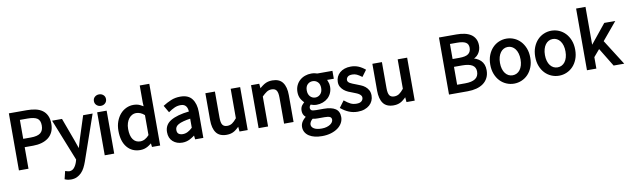

<svg xmlns="http://www.w3.org/2000/svg" viewBox="-51 -1389 7475 2280"><g transform="rotate(-10 3686.5 -249.0)"><path d="M73.7 -676.8H291Q346.2 -676.8 394 -666.5Q441.9 -656.2 476.6 -631.1Q511.2 -606 530 -565.7Q548.8 -525.4 548.8 -467.8Q548.8 -412.6 530 -371.1Q511.2 -329.6 476.3 -302.5Q441.4 -275.4 394.3 -262Q347.2 -248.5 291 -248.5H189V11.2H73.7ZM280.8 -349.1Q360.8 -349.1 397.2 -377.4Q433.6 -405.8 433.6 -467.8Q433.6 -530.3 397.2 -554Q360.8 -577.6 280.8 -577.6H189V-349.1Z M612.8 113.3Q636.7 120.6 645.5 122.8Q654.3 125 661.6 125Q696.3 125 719.2 99.4Q742.2 73.7 756.3 32.2L765.1 2L564 -502H683.6L786.6 -222.2Q797.4 -190.4 810.1 -154.8Q822.8 -119.1 836.9 -74.7H803.2Q817.9 -117.2 827.9 -153.3Q837.9 -189.5 848.1 -221.7L938.5 -502H1052.7L862.3 45.4Q849.1 82.5 832.3 115.2Q815.4 147.9 791.5 172.1Q767.6 196.3 736.8 210.7Q706.1 225.1 665.5 225.1Q647 225.1 631.6 222.4Q616.2 219.7 589.4 209Z M1166.5 -574.7Q1136.7 -574.7 1115 -594.2Q1093.3 -613.8 1093.3 -644Q1093.3 -675.3 1115 -694.1Q1136.7 -712.9 1166.5 -712.9Q1196.3 -712.9 1217.8 -694.1Q1239.3 -675.3 1239.3 -644Q1239.3 -613.8 1218 -594.2Q1196.8 -574.7 1166.5 -574.7ZM1108.4 -506.8H1222.7V11.2H1108.4Z M1318.8 -247.1Q1318.8 -308.6 1337.4 -358.9Q1356 -409.2 1386.7 -444.6Q1417.5 -480 1459 -499.5Q1500.5 -519 1545.9 -519Q1591.8 -519 1625.2 -502.7Q1658.7 -486.3 1664.1 -481.9L1661.6 -529.3V-732.9H1776.9V11.2H1678.2L1668.9 -67.4H1711.4Q1663.6 -20.5 1623.5 1.5Q1583.5 23.4 1536.1 23.4Q1436.5 23.4 1377.7 -47.9Q1318.8 -119.1 1318.8 -247.1ZM1436 -248Q1436 -165 1467 -121.6Q1498 -78.1 1554.2 -78.1Q1583.5 -78.1 1610.6 -92.8Q1637.7 -107.4 1661.6 -134.8V-375.5Q1638.2 -397 1612.5 -407.5Q1586.9 -418 1560.1 -418Q1535.2 -418 1512.9 -406Q1490.7 -394 1473.6 -372.3Q1456.5 -350.6 1446.3 -319.1Q1436 -287.6 1436 -248Z M1884.3 -130.9Q1884.3 -219.7 1961.2 -265.6Q2038.1 -311.5 2183.1 -327.6Q2183.1 -334.5 2179.2 -354Q2175.3 -373.5 2165.8 -387.7Q2156.2 -401.9 2140.6 -410.4Q2125 -418.9 2099.6 -418.9Q2059.6 -418.9 2025.4 -403.8Q1991.2 -388.7 1949.2 -359.4L1899.4 -445.3Q1948.2 -476.6 1999.3 -497.8Q2050.3 -519 2112.3 -519Q2209.5 -519 2253.4 -459.2Q2297.4 -399.4 2297.4 -302.7V11.2H2198.7L2189.5 -68.4H2236.3Q2178.2 -20.5 2135.3 1.5Q2092.3 23.4 2043.5 23.4Q1975.6 23.4 1929.9 -17.1Q1884.3 -57.6 1884.3 -130.9ZM1997.6 -136.7Q1997.6 -103 2016.6 -89.1Q2035.6 -75.2 2066.4 -75.2Q2097.7 -75.2 2126.5 -90.1Q2155.3 -105 2183.1 -131.3V-240.7Q2141.1 -234.9 2100.8 -224.4Q2060.5 -213.9 2037.8 -200.4Q2015.1 -187 2006.3 -171.1Q1997.6 -155.3 1997.6 -136.7Z M2413.1 -506.8H2528.3V-193.8Q2528.3 -129.9 2545.9 -105Q2563.5 -80.1 2603 -80.1Q2636.2 -80.1 2662.4 -97.4Q2688.5 -114.7 2718.3 -151.9V-506.8H2832.5V11.2H2733.4L2724.6 -86.4H2764.2Q2714.8 -28.8 2674.6 -2.7Q2634.3 23.4 2578.1 23.4Q2491.7 23.4 2452.4 -30Q2413.1 -83.5 2413.1 -183.1Z M2963.9 -506.8H3062.5L3071.8 -415.5H3029.8Q3082.5 -468.8 3124 -493.9Q3165.5 -519 3221.2 -519Q3306.2 -519 3345.7 -465.6Q3385.3 -412.1 3385.3 -313V11.2H3271V-301.8Q3271 -365.7 3252.9 -390.6Q3234.9 -415.5 3194.8 -415.5Q3161.6 -415.5 3135.5 -398.4Q3109.4 -381.3 3078.1 -350.1V11.2H2963.9Z M3578.1 77.1Q3578.1 107.4 3609.9 126.7Q3641.6 146 3703.1 146Q3735.8 146 3762.2 138.2Q3788.6 130.4 3806.2 118.4Q3823.7 106.4 3832.5 92Q3841.3 77.6 3841.3 63Q3841.3 39.1 3822.3 29.1Q3803.2 19 3759.3 19H3675.3Q3660.6 19 3643.1 17.6Q3625.5 16.1 3615.2 12.7Q3598.6 25.4 3588.4 43Q3578.1 60.5 3578.1 77.1ZM3474.1 87.9Q3474.1 52.2 3495.4 20.8Q3516.6 -10.7 3566.4 -45.4V-3.4Q3531.7 -25.4 3516.8 -48.1Q3502 -70.8 3502 -105Q3502 -141.1 3521.5 -167.2Q3541 -193.4 3576.7 -218.3V-173.3Q3534.7 -208.5 3513.4 -244.9Q3492.2 -281.2 3492.2 -330.1Q3492.2 -373.5 3508.1 -408.7Q3523.9 -443.8 3551.5 -468.5Q3579.1 -493.2 3615.2 -506.1Q3651.4 -519 3691.4 -519Q3712.9 -519 3731.7 -515.4Q3750.5 -511.7 3763.2 -506.8H3945.3V-411.6H3867.2Q3859.9 -419.4 3872.6 -390.9Q3885.3 -362.3 3885.3 -328.1Q3885.3 -285.6 3869.9 -251Q3854.5 -216.3 3828.4 -192.6Q3802.2 -168.9 3766.6 -155.8Q3731 -142.6 3691.4 -142.6Q3671.4 -142.6 3650.6 -147.7Q3629.9 -152.8 3620.6 -156.7Q3617.2 -154.3 3610.4 -143.6Q3603.5 -132.8 3603.5 -117.7Q3603.5 -102.1 3616.2 -91.6Q3628.9 -81.1 3673.3 -81.1H3767.1Q3856.9 -81.1 3905 -49.8Q3953.1 -18.6 3953.1 51.3Q3953.1 89.4 3934.3 123Q3915.5 156.7 3881.1 181.6Q3846.7 206.5 3798.6 220.9Q3750.5 235.4 3691.4 235.4Q3644 235.4 3605 226.3Q3565.9 217.3 3536.6 198.5Q3507.3 179.7 3490.7 152.1Q3474.1 124.5 3474.1 87.9ZM3691.4 -230Q3709 -230 3724.4 -236.6Q3739.7 -243.2 3752.2 -255.9Q3764.6 -268.6 3771.5 -287.1Q3778.3 -305.7 3778.3 -330.1Q3778.3 -377 3752.9 -401.9Q3727.5 -426.8 3691.4 -426.8Q3655.3 -426.8 3629.9 -401.9Q3604.5 -377 3604.5 -330.1Q3604.5 -305.7 3611.3 -287.1Q3618.2 -268.6 3630.4 -255.9Q3642.6 -243.2 3658.2 -236.6Q3673.8 -230 3691.4 -230Z M4015.1 -138.2Q4059.1 -102.5 4090.1 -87.6Q4121.1 -72.8 4161.1 -72.8Q4202.6 -72.8 4221.7 -90.6Q4240.7 -108.4 4240.7 -132.8Q4240.7 -146.5 4232.9 -157.2Q4225.1 -168 4211.9 -177.2Q4198.7 -186.5 4179.4 -194.3Q4160.2 -202.1 4140.1 -210Q4114.3 -218.8 4086.7 -231Q4059.1 -243.2 4036.9 -261.2Q4014.6 -279.3 3999.8 -304.4Q3984.9 -329.6 3984.9 -364.7Q3984.9 -397.5 3997.8 -426Q4010.7 -454.6 4034.7 -475.3Q4058.6 -496.1 4092.3 -507.6Q4126 -519 4168 -519Q4216.8 -519 4258.3 -502Q4299.8 -484.9 4340.8 -450.7L4283.7 -373.5Q4246.6 -400.9 4222.2 -411.9Q4197.8 -422.9 4168.9 -422.9Q4129.4 -422.9 4112.8 -406.5Q4096.2 -390.1 4096.2 -368.7Q4096.2 -357.4 4102.8 -347.9Q4109.4 -338.4 4122.3 -330.6Q4135.3 -322.8 4154.1 -315.2Q4172.9 -307.6 4193.8 -299.8Q4219.7 -289.6 4247.6 -278.3Q4275.4 -267.1 4298.6 -248.8Q4321.8 -230.5 4336.9 -203.4Q4352.1 -176.3 4352.1 -137.7Q4352.1 -104.5 4339.1 -75.2Q4326.2 -45.9 4301.3 -23.9Q4276.4 -2 4240.2 10.7Q4204.1 23.4 4158.2 23.4Q4103 23.4 4053.5 3.4Q4003.9 -16.6 3955.1 -57.6Z M4426.8 -506.8H4542V-193.8Q4542 -129.9 4559.6 -105Q4577.1 -80.1 4616.7 -80.1Q4649.9 -80.1 4676 -97.4Q4702.1 -114.7 4731.9 -151.9V-506.8H4846.2V11.2H4747.1L4738.3 -86.4H4777.8Q4728.5 -28.8 4688.2 -2.7Q4647.9 23.4 4591.8 23.4Q4505.4 23.4 4466.1 -30Q4426.8 -83.5 4426.8 -183.1Z M5259.8 -676.8H5470.7Q5522.5 -676.8 5566.4 -667.5Q5610.4 -658.2 5642.8 -637.2Q5675.3 -616.2 5693.6 -582.3Q5711.9 -548.3 5711.9 -501Q5711.9 -446.3 5680.7 -402.6Q5649.4 -358.9 5576.7 -340.3V-371.1Q5661.1 -357.9 5705.6 -314.7Q5750 -271.5 5750 -196.8Q5750 -145 5730.2 -105.5Q5710.4 -65.9 5674.8 -40Q5639.2 -14.2 5590.6 -1.5Q5542 11.2 5484.9 11.2H5259.8ZM5456.1 -397Q5535.2 -397 5566.4 -421.9Q5597.7 -446.8 5597.7 -493.7Q5597.7 -539.1 5565.2 -558.8Q5532.7 -578.6 5460 -578.6H5375V-397ZM5472.7 -86.9Q5553.2 -86.9 5594.5 -114.7Q5635.7 -142.6 5635.7 -200.7Q5635.7 -252.9 5595.7 -277.8Q5555.7 -302.7 5472.7 -302.7H5375V-86.9Z M5803.7 -252.9Q5803.7 -316.9 5823.5 -367.2Q5843.3 -417.5 5876.5 -452.6Q5909.7 -487.8 5953.4 -506.3Q5997.1 -524.9 6044.9 -524.9Q6092.8 -524.9 6136.5 -506.3Q6180.2 -487.8 6213.4 -452.6Q6246.6 -417.5 6266.4 -367.2Q6286.1 -316.9 6286.1 -252.9Q6286.1 -189.9 6266.4 -139.4Q6246.6 -88.9 6213.4 -54.2Q6180.2 -19.5 6136.5 -1Q6092.8 17.6 6044.9 17.6Q5997.1 17.6 5953.4 -1Q5909.7 -19.5 5876.5 -54.2Q5843.3 -88.9 5823.5 -139.4Q5803.7 -189.9 5803.7 -252.9ZM5920.9 -252.9Q5920.9 -213.4 5930.2 -181.6Q5939.5 -149.9 5956.1 -128.2Q5972.7 -106.4 5995.1 -94.7Q6017.6 -83 6044.9 -83Q6071.8 -83 6094.7 -94.7Q6117.7 -106.4 6134 -128.2Q6150.4 -149.9 6159.7 -181.6Q6168.9 -213.4 6168.9 -252.9Q6168.9 -292.5 6159.7 -324.5Q6150.4 -356.4 6133.8 -378.7Q6117.2 -400.9 6094.5 -412.8Q6071.8 -424.8 6044.9 -424.8Q6017.6 -424.8 5995.1 -412.8Q5972.7 -400.9 5956.1 -378.7Q5939.5 -356.4 5930.2 -324.5Q5920.9 -292.5 5920.9 -252.9Z M6345.7 -252.9Q6345.7 -316.9 6365.5 -367.2Q6385.3 -417.5 6418.5 -452.6Q6451.7 -487.8 6495.4 -506.3Q6539.1 -524.9 6586.9 -524.9Q6634.8 -524.9 6678.5 -506.3Q6722.2 -487.8 6755.4 -452.6Q6788.6 -417.5 6808.3 -367.2Q6828.1 -316.9 6828.1 -252.9Q6828.1 -189.9 6808.3 -139.4Q6788.6 -88.9 6755.4 -54.2Q6722.2 -19.5 6678.5 -1Q6634.8 17.6 6586.9 17.6Q6539.1 17.6 6495.4 -1Q6451.7 -19.5 6418.5 -54.2Q6385.3 -88.9 6365.5 -139.4Q6345.7 -189.9 6345.7 -252.9ZM6462.9 -252.9Q6462.9 -213.4 6472.2 -181.6Q6481.4 -149.9 6498 -128.2Q6514.6 -106.4 6537.1 -94.7Q6559.6 -83 6586.9 -83Q6613.8 -83 6636.7 -94.7Q6659.7 -106.4 6676 -128.2Q6692.4 -149.9 6701.7 -181.6Q6710.9 -213.4 6710.9 -252.9Q6710.9 -292.5 6701.7 -324.5Q6692.4 -356.4 6675.8 -378.7Q6659.2 -400.9 6636.5 -412.8Q6613.8 -424.8 6586.9 -424.8Q6559.6 -424.8 6537.1 -412.8Q6514.6 -400.9 6498 -378.7Q6481.4 -356.4 6472.2 -324.5Q6462.9 -292.5 6462.9 -252.9Z M6923.3 -732.9H7036.6V-229.5H6998.5L7223.1 -506.8H7356L7178.7 -294.4L7372.6 11.2H7244.6L7108.9 -211.4L7036.6 -127V11.2H6923.3Z"/></g></svg>

Font: Pyidaungsu Book
Style: Bold
Weight: 700
Designer: Sun Tun
Foundry: MCF
Version: Version 1.008;February 27, 2020;FontCreator 11.0.0.2408 32-b